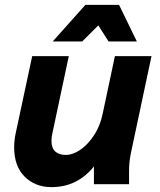

<svg xmlns="http://www.w3.org/2000/svg" viewBox="-20 -755 655 787"><path d="M38 -151Q38 -181 45 -212L112 -525H262L195 -210Q191 -194 191 -178Q191 -148 206.5 -134Q222 -120 250 -120Q278 -120 308.5 -140.5Q339 -161 365 -200Q391 -239 402 -294L451 -525H601L516 -125Q512 -104 510.5 -87.5Q509 -71 509 -49V0H365V-73Q334 -33 290 -10.5Q246 12 191 12Q124 12 81 -31Q38 -74 38 -151ZM196 -585 330 -735H468L541 -585H425L383 -651L317 -585Z"/></svg>

Font: Radio Canada
Style: Bold Italic
Weight: 700
Italic angle: -12°
Designer: Charles Daoud, Etienne Aubert Bonn, Alexandre Saumier Demers, Jacques Le Bailly
Foundry: Radio-Canada
Version: Version 2.104; ttfautohint (v1.8.4.7-5d5b);gftools[0.9.28.de